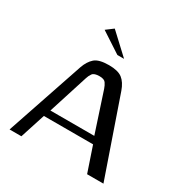

<svg xmlns="http://www.w3.org/2000/svg" viewBox="-147 -731 808 845"><g transform="rotate(30 257.0 -308.0)"><path d="M17 0 150 -393Q162 -427 183 -445.5Q204 -464 255 -464Q301 -464 323 -447Q345 -430 358 -393L494 0H411L368 -127H118L77 0ZM131 -162H354L288 -363Q283 -378 275 -389.5Q267 -401 243 -401Q216 -401 207.5 -389Q199 -377 195 -363ZM264 -521 160 -589 196 -616 298 -521Z"/></g></svg>

Font: Genos
Style: Regular
Weight: 400
Designer: Robert E. Leuschke
Foundry: Robert E. Leuschke
Version: Version 1.010